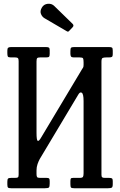

<svg xmlns="http://www.w3.org/2000/svg" viewBox="-20 -1000 638 1020"><path d="M424 -669Q424 -685 421.2 -690Q418.5 -695 402.5 -695H371Q360.5 -695 357.2 -700Q354 -705 354 -714.5V-729Q354 -742.5 357.5 -746.2Q361 -750 374 -750H559Q571 -750 575 -747Q579 -744 579 -731V-712Q579 -701.5 575 -698.2Q571 -695 559.5 -695H546.5Q530 -695 524.5 -691.8Q519 -688.5 519 -672V-72Q519 -61.5 522.8 -58.2Q526.5 -55 537.5 -55H559.5Q569.5 -55 574.2 -52.5Q579 -50 579 -39V-22Q579 -6.5 573.8 -3.2Q568.5 0 554 0H374Q360.5 0 357.2 -4Q354 -8 354 -22V-37Q354 -47.5 356.2 -51.2Q358.5 -55 368.5 -55H403Q417.5 -55 420.8 -60.5Q424 -66 424 -80V-463Q424 -501.5 414.2 -507.5Q404.5 -513.5 395 -496L191 -155Q185 -144 179.5 -128.5Q174 -113 174 -95V-75Q174 -63.5 177.2 -59.2Q180.5 -55 193 -55H227.5Q237.5 -55 240.8 -52Q244 -49 244 -38V-25Q244 -8 239.8 -4Q235.5 0 219 0H39Q26.5 0 22.8 -3.5Q19 -7 19 -20V-34Q19 -47.5 22.8 -51.2Q26.5 -55 39.5 -55H58.5Q70.5 -55 74.8 -57.5Q79 -60 79 -72V-675.5Q79 -687.5 75 -691.2Q71 -695 59.5 -695H36.5Q24 -695 21.5 -700Q19 -705 19 -718V-731Q19 -743 23.5 -746.5Q28 -750 39 -750H224Q234 -750 239 -747.5Q244 -745 244 -734V-714Q244 -702 240.5 -698.5Q237 -695 225.5 -695H193.5Q181 -695 177.5 -691Q174 -687 174 -673.5V-295Q174 -255.5 180.2 -251.8Q186.5 -248 199.5 -271L415 -631Q419 -637.5 421.5 -641.2Q424 -645 424 -656ZM334 -834.5 216 -903.5Q203.5 -911 197.5 -926.2Q191.5 -941.5 202.5 -960Q212.5 -977.5 233.5 -979.8Q254.5 -982 268.5 -968L365.5 -873.5Q374.5 -864.5 366 -855.5L349 -837.5Q345 -833 342.2 -832Q339.5 -831 334 -834.5Z"/></svg>

Font: Besley* Condensed
Style: Regular
Weight: 400
Width: 3
Designer: Owen Earl
Foundry: indestructible type*
Version: Version 3.000; ttfautohint (v1.8.3)